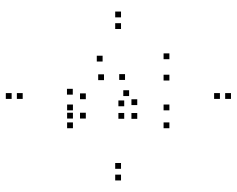

<svg xmlns="http://www.w3.org/2000/svg" viewBox="-97 -695 814 660"><g transform="rotate(-90 310.0 -365.0)"><path d="M329.8 -328.2V-348.2H309.8V-328.2ZM383.2 -189.7V-209.7H363.2V-189.7ZM456.5 -189.7V-209.7H436.5V-189.7ZM385.2 -342.2V-362.2H365.2V-342.2ZM280.7 -521.3V-541.3H260.7V-521.3ZM219.2 -521.3V-541.3H199.2V-521.3ZM219.2 -189.7V-209.7H199.2V-189.7ZM280.7 -189.7V-209.7H260.7V-189.7ZM251.5 -300.2V-320.2H231.5V-300.2ZM298.8 -300.2V-320.2H278.8V-300.2ZM448.5 -419.3V-439.3H428.5V-419.3ZM334.7 -521.8V-541.8H314.7V-521.8ZM252.5 -521.3V-541.3H232.5V-521.3ZM252.5 -477V-497H232.5V-477ZM319 -477V-497H299V-477ZM384.5 -414.5V-434.5H364.5V-414.5ZM294.7 -345V-365H274.7V-345ZM251.7 -345V-365H231.7V-345ZM320 -732V-752H300V-732ZM39.7 -356V-376H19.7V-356ZM320 22V2H300V22ZM600.3 -356V-376H580.3V-356ZM320 -16V-36H300V-16ZM79.7 -356V-376H59.7V-356ZM320 -694V-714H300V-694ZM560.3 -356V-376H540.3V-356Z"/></g></svg>

Font: Monaspace Xenon Dots Var
Style: Regular
Weight: 400
Designer: Riley Cran and the Lettermatic Team
Version: Version 1.100 (Monaspace Xenon Dots)